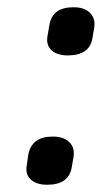

<svg xmlns="http://www.w3.org/2000/svg" viewBox="-20 -498 291 530"><path d="M110 12Q81 12 65 -2.5Q49 -17 54 -42L58 -71Q63 -96 79.5 -108.5Q96 -121 126 -121Q156 -121 171.5 -105.5Q187 -90 183 -65L178 -36Q170 12 110 12ZM167 -345Q138 -345 122.5 -359Q107 -373 111 -398L116 -427Q120 -453 136.5 -465.5Q153 -478 183 -478Q213 -478 228.5 -462.5Q244 -447 240 -421L235 -392Q227 -345 167 -345Z"/></svg>

Font: Sofia Sans SemiBold
Style: Italic
Weight: 600
Italic angle: -9°
Designer: Botio Nikoltchev, Ani Petrova
Foundry: lettersoup
Version: Version 4.100-B